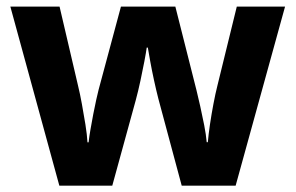

<svg xmlns="http://www.w3.org/2000/svg" viewBox="-20 -567 902 586"><path d="M463.3 -265.8Q456.6 -292 450 -322.4Q443.4 -352.9 438.5 -379.9Q433.6 -406.8 431.2 -421.8H427.8Q425.8 -406.8 420.6 -379.5Q415.4 -352.3 408.7 -321Q402 -289.7 394.3 -261.1L322.7 -0.4H161.1L11.6 -546.8H161.8L218.1 -305.9Q224.3 -280.6 230 -249.2Q235.8 -217.9 240.7 -187.1Q245.6 -156.4 247 -132.5H250.4Q252.2 -149.4 256.2 -172.2Q260.2 -195.1 264.7 -218.8Q269.2 -242.4 273.7 -262.4Q278.3 -282.4 280.9 -293L349.1 -546.8H515.2L579.8 -291.1Q584.9 -270.6 591.2 -242.4Q597.5 -214.3 603.2 -185.2Q608.9 -156.1 610.9 -132.9H614.3Q616.3 -156 620.8 -187Q625.4 -218 631.4 -249.7Q637.4 -281.4 643.6 -305.9L702.7 -546.8H850L699.2 -0.4H534.6Z"/></svg>

Font: Noto Sans Khmer UI
Style: Regular
Weight: 400
Designer: Danh Hong and the Monotype Design Team
Foundry: Monotype Imaging Inc.
Version: Version 2.002